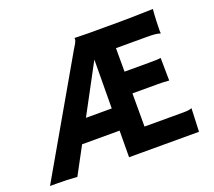

<svg xmlns="http://www.w3.org/2000/svg" viewBox="-120 -802 1065 956"><g transform="rotate(-20 413.0 -324.5)"><path d="M-7.3 0H31.2C57.1 0 101.1 1 136.2 3.9L213.9 -140.6H412.6L411.6 0H782.2L787.1 -122.6L785.2 -123C778.8 -120.1 768.6 -117.2 743.2 -117.2H536.1V-293H669.4C690.4 -293 710.9 -292.5 730 -290.5L728.5 -411.1C718.8 -408.7 700.2 -408.2 664.1 -408.2H536.1V-532.7H697.8C738.3 -532.7 752.4 -530.8 770 -525.4L771 -526.9C770.5 -528.8 770 -533.7 770 -538.6C770 -559.1 772 -621.6 775.4 -653.3C638.2 -648.4 557.1 -649.4 426.8 -649.4C407.7 -649.4 387.2 -649.9 359.4 -650.9L358.9 -649.9C359.4 -648.4 359.9 -647.5 359.9 -646C359.9 -631.3 346.2 -614.3 335.4 -595.2ZM276.9 -257.8 415.5 -516.1 413.6 -257.8Z"/></g></svg>

Font: HammersmithOne
Style: Regular
Weight: 400
Designer: Nicole Fally
Foundry: Nicole Fally
Version: Version 1.003